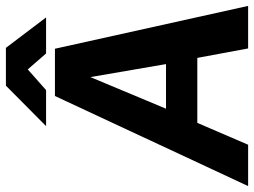

<svg xmlns="http://www.w3.org/2000/svg" viewBox="-127 -735 860 650"><g transform="rotate(-90 303.0 -410.0)"><path d="M569 -684 466 -820H338L201 -684H323L393 -746L447 -684ZM367 -534 411 -278H260ZM463 -654H303L-2 0H138L212 -172H432L464 0H608Z"/></g></svg>

Font: Falling Sky
Style: SeBdObl
Weight: 600
Designer: Paul D. Hunt
Foundry: Adobe Systems Incorporated
Version: Version 1.02